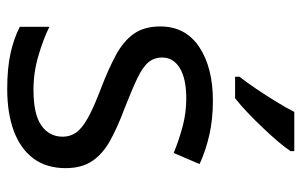

<svg xmlns="http://www.w3.org/2000/svg" viewBox="-168 -638 816 519"><g transform="rotate(90 239.5 -378.0)"><path d="M434 -148Q434 -96 408 -61Q382 -26 334 -8Q286 10 220 10Q164 10 123.5 1Q83 -8 52 -24V-104Q84 -88 129.5 -74.5Q175 -61 222 -61Q289 -61 319 -82.5Q349 -104 349 -140Q349 -160 338 -176Q327 -192 298.5 -208Q270 -224 217 -244Q165 -264 128 -284Q91 -304 71 -332Q51 -360 51 -404Q51 -472 106.5 -509Q162 -546 252 -546Q301 -546 343.5 -536.5Q386 -527 423 -510L393 -440Q359 -454 322 -464Q285 -474 246 -474Q192 -474 163.5 -456.5Q135 -439 135 -409Q135 -387 148 -371.5Q161 -356 191.5 -341.5Q222 -327 273 -307Q324 -288 360 -268Q396 -248 415 -219.5Q434 -191 434 -148ZM388 -756Q379 -742 362 -722Q345 -702 324.5 -680.5Q304 -659 283.5 -639.5Q263 -620 245 -606H187V-618Q202 -637 219.5 -663Q237 -689 254 -716.5Q271 -744 282 -766H388Z"/></g></svg>

Font: Noto Sans Hebrew
Style: Regular
Weight: 400
Designer: Monotype Design Team
Foundry: Monotype Imaging Inc.
Version: Version 2.003